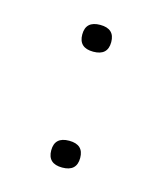

<svg xmlns="http://www.w3.org/2000/svg" viewBox="-63 -373 363 429"><g transform="rotate(15 118.5 -158.0)"><path d="M118.5 7Q85 7 85 -24Q85 -55 118.5 -55Q152 -55 152 -24Q152 7 118.5 7ZM118.5 -261Q85 -261 85 -292Q85 -323 118.5 -323Q152 -323 152 -292Q152 -261 118.5 -261Z"/></g></svg>

Font: Poiret One
Style: Regular
Weight: 400
Designer: Denis Masharov
Foundry: Denis Masharov
Version: Version 1.001